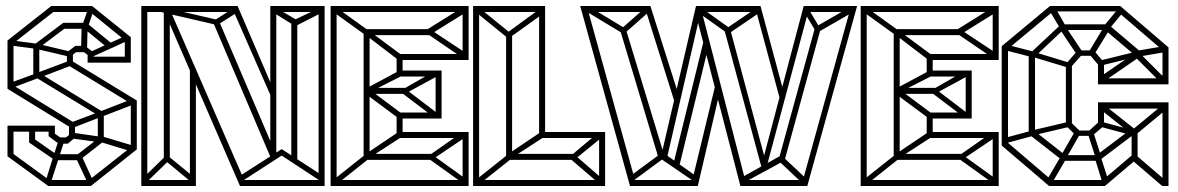

<svg xmlns="http://www.w3.org/2000/svg" viewBox="-20 -620 3925 640"><path d="M321 -227 96 -364 106 -380 331 -242ZM141 0 5 -99 15 -114 151 -15ZM5 -99V-201H25V-99ZM141 0V-20H283V0ZM163 -86 77 -145 87 -162 173 -102ZM154 -87 177 -158 195 -152 172 -81ZM77 -145V-201H97V-145ZM9 -181V-201H163V-181ZM171 -86V-106H241V-86ZM276 -2 233 -94 251 -103 293 -11ZM177 -140 142 -166 153 -181 188 -157ZM142 -166V-201H163V-166ZM175 -141V-162H206V-141ZM206 -141 195 -158 219 -177 230 -161ZM220 -192 5 -324 17 -340 232 -208ZM210 -161V-207H230V-161ZM244 -85 233 -101 317 -166 327 -150ZM5 -324V-485H25V-324ZM283 0 272 -16 426 -137 436 -122ZM422 -114 307 -149 312 -168 429 -133ZM306 -154V-243H326V-154ZM91 -363V-469H111V-363ZM109 -360 103 -377 218 -420 224 -404ZM220 -429 101 -457 105 -474 223 -446ZM16 -469 5 -485 151 -600 163 -584ZM309 -227 302 -244 421 -290 428 -273ZM416 -122V-284L436 -285V-122ZM203 -406V-448H223V-406ZM101 -454 91 -469 191 -544 201 -529ZM426 -269 203 -405 213 -421 436 -285ZM216 -432 205 -447 231 -467 241 -452ZM231 -446V-467H261V-446ZM272 -411V-444H292V-411ZM283 -429 252 -452 263 -467 294 -444ZM250 -446 252 -531H272L270 -446ZM191 -524V-544H266V-524ZM272 -411V-431H416V-411ZM338 -461 260 -525 272 -541 350 -477ZM151 -580V-600H287L284 -580ZM351 -479 400 -501 407 -485 359 -463ZM270 -520 251 -526 275 -595 293 -589ZM396 -411V-493L416 -496V-411ZM406 -478 274 -585 287 -600 416 -496ZM172 -81 150 -13 133 -19 154 -87ZM359 -463 286 -430 279 -446 351 -479ZM102 -457 11 -469 15 -486 105 -474ZM15 -325 9 -342 102 -376 108 -360ZM218 -192 212 -210 305 -245 311 -228ZM312 -146 215 -159 220 -178 317 -164Z M451 0V-600H471V0ZM613 0V-399L633 -367V0ZM1042 0V-600H1062V0ZM951 -92V-549H971V-77ZM1046 -18 909 -108 919 -123 1056 -34ZM793 -20 783 -36 919 -123 929 -108ZM465 -9 452 -22 535 -103 548 -90ZM620 -11 527 -88 538 -102 632 -25ZM781 0V-20H1060V0ZM780 0 528 -581 546 -589 799 -8ZM452 0V-20H633V0ZM451 -580V-600H772V-580ZM707 -538 696 -553 765 -597 776 -582ZM891 -281 754 -593 772 -600 893 -318ZM881 -85V-600H901V-94ZM526 -83V-582H546V-83ZM881 -580V-600H1062V-580ZM961 -531 951 -549 1050 -596 1059 -581ZM883 -93 689 -549 707 -557 902 -101ZM698 -538 499 -584 510 -599 709 -553ZM967 -531 882 -584 891 -599 977 -549Z M1095 0 1082 -13 1194 -102 1207 -89ZM1082 0V-600H1102V0ZM1192 -97V-521H1212V-97ZM1312 -223 1199 -307 1214 -320 1325 -237ZM1312 -225V-245H1442V-225ZM1213 -313 1198 -324 1312 -385 1325 -370ZM1194 -506 1087 -583 1100 -596 1207 -519ZM1212 -307V-327H1332V-307ZM1312 -365V-385H1442V-365ZM1432 -225 1312 -316 1327 -327 1445 -237ZM1329 -307 1312 -316 1432 -385 1445 -370ZM1432 -225V-385H1452V-225ZM1302 -160V-245H1322V-160ZM1092 0V-20H1532V0ZM1213 -95 1198 -106 1308 -180 1321 -165ZM1198 -87V-107H1422V-87ZM1308 -160V-180H1532V-160ZM1522 -10 1402 -96 1417 -107 1535 -22ZM1419 -87 1402 -96 1522 -180 1535 -165ZM1522 0V-180H1542V0ZM1092 -600H1532V-580H1092ZM1213 -515 1321 -435 1308 -420 1198 -504ZM1198 -523H1422V-503H1198ZM1302 -440H1532V-420H1302ZM1518 -593 1535 -580 1416 -506 1401 -520ZM1417 -520 1535 -442 1522 -427 1399 -511ZM1522 -600H1542V-420H1522ZM1302 -365V-440H1322V-365Z M1570 0 1557 -13 1669 -102 1682 -89ZM1557 0V-600H1577V0ZM1667 -97V-511H1687V-97ZM1669 -496 1557 -587 1570 -600 1682 -509ZM1777 -160V-588H1797V-160ZM1567 0V-20H1990V0ZM1688 -95 1673 -106 1783 -180 1796 -165ZM1673 -87V-107H1897V-87ZM1783 -160V-180H1987V-160ZM1976 -9 1876 -95 1892 -107 1990 -22ZM1894 -87 1877 -96 1977 -180 1990 -165ZM1977 0V-180H1997V0ZM1567 -600H1797V-580H1567ZM1783 -593 1794 -577 1681 -496 1668 -509Z M2080 0 1914 -600H1936L2102 0ZM1920 -580 1914 -600H2148L2153 -580ZM2232 -269 2128 -600H2148L2246 -291ZM2184 -101 2300 -600H2320L2203 -92ZM2080 0V-20H2306V0ZM2176 -90 2044 -530H2064L2195 -99ZM2306 0H2283L2366 -343L2379 -313ZM2061 -508 2050 -523 2136 -599 2147 -584ZM2086 -14 2075 -29 2185 -110 2196 -95ZM2295 -14 2178 -94 2189 -112 2306 -29ZM2448 0 2301 -567 2317 -590 2469 0ZM2671 0H2651L2817 -600H2837ZM2455 0V-20H2669V0ZM2595 -84 2577 -93 2698 -533H2718ZM2655 -9 2572 -87 2586 -101 2670 -22ZM2306 -580 2300 -600H2507L2512 -580ZM2585 -270 2496 -600H2515L2595 -303ZM2516 -60 2659 -600H2679L2536 -66ZM2519 -60 2392 -530H2412L2536 -68ZM2663 -580 2670 -600H2827L2821 -580ZM2409 -508 2398 -523 2504 -595 2515 -580ZM2709 -514 2698 -530 2811 -595 2822 -579ZM2060 -506 1934 -582 1945 -597 2071 -521ZM2406 -508 2305 -580 2316 -595 2417 -523ZM2700 -514 2660 -581 2671 -597 2711 -530ZM2243 -61 2224 -71 2327 -490 2341 -463ZM2590 -82 2461 -12 2451 -28 2582 -101Z M2862 0 2849 -13 2961 -102 2974 -89ZM2849 0V-600H2869V0ZM2959 -97V-521H2979V-97ZM3079 -223 2966 -307 2981 -320 3092 -237ZM3079 -225V-245H3209V-225ZM2980 -313 2965 -324 3079 -385 3092 -370ZM2961 -506 2854 -583 2867 -596 2974 -519ZM2979 -307V-327H3099V-307ZM3079 -365V-385H3209V-365ZM3199 -225 3079 -316 3094 -327 3212 -237ZM3096 -307 3079 -316 3199 -385 3212 -370ZM3199 -225V-385H3219V-225ZM3069 -160V-245H3089V-160ZM2859 0V-20H3299V0ZM2980 -95 2965 -106 3075 -180 3088 -165ZM2965 -87V-107H3189V-87ZM3075 -160V-180H3299V-160ZM3289 -10 3169 -96 3184 -107 3302 -22ZM3186 -87 3169 -96 3289 -180 3302 -165ZM3289 0V-180H3309V0ZM2859 -600H3299V-580H2859ZM2980 -515 3088 -435 3075 -420 2965 -504ZM2965 -523H3189V-503H2965ZM3069 -440H3299V-420H3069ZM3285 -593 3302 -580 3183 -506 3168 -520ZM3184 -520 3302 -442 3289 -427 3166 -511ZM3289 -600H3309V-420H3289ZM3069 -365V-440H3089V-365Z M3855 -462H3875V-339H3855ZM3875 -339H3855ZM3701 -585 3714 -600 3875 -462 3862 -447ZM3875 -462 3862 -447ZM3640 -339V-359H3865V-339ZM3759 -435 3773 -449 3861 -361 3847 -347ZM3865 -467 3868 -447 3757 -428 3753 -448ZM3768 -447 3781 -432 3653 -344 3640 -359ZM3477 0 3319 -135 3334 -149 3492 -14ZM3338 -144 3332 -161 3417 -184 3423 -167ZM3485 -7 3468 -17 3520 -106 3537 -96ZM3477 0V-20H3663V0ZM3523 -84 3409 -173 3424 -187 3537 -98ZM3319 -135V-466H3340V-135ZM3425 -169 3419 -185 3542 -214 3548 -198ZM3523 -84V-103H3643V-84ZM3533 -91 3517 -102 3566 -187 3581 -175ZM3655 -10 3630 -91 3649 -98 3675 -17ZM3409 -173V-438H3430V-173ZM3634 -88 3607 -172 3623 -184 3650 -100ZM3418 -430 3333 -452 3340 -470 3425 -448ZM3334 -452 3319 -466 3480 -600 3495 -586ZM3423 -425 3409 -438 3517 -539 3530 -526ZM3570 -437 3514 -521 3531 -533 3587 -449ZM3514 -525 3478 -585 3499 -592 3533 -532ZM3517 -520V-539H3674V-520ZM3480 -582V-600H3714V-582ZM3542 -394 3420 -431 3426 -447 3548 -410ZM3533 -207V-407H3553V-207ZM3564 -167V-185H3620V-167ZM3569 -434V-452H3626V-434ZM3622 -168 3608 -182 3643 -214 3660 -201ZM3640 -203V-279H3660V-201ZM3645 -399 3612 -438 3626 -452 3659 -413ZM3764 -435 3659 -524 3674 -539 3779 -450ZM3623 -431 3607 -443 3663 -536 3680 -524ZM3677 -523 3660 -534 3709 -593 3725 -581ZM3643 -84 3629 -98 3756 -194 3770 -180ZM3640 -342V-411H3660V-342ZM3640 -258V-279H3875V-258ZM3663 0 3650 -15 3755 -104 3768 -89ZM3855 -268H3875V0H3855ZM3755 -85 3770 -100 3868 -16 3854 0ZM3564 -171 3532 -202 3546 -216 3578 -185ZM3547 -393 3533 -407 3570 -449 3584 -435ZM3772 -176 3758 -190 3851 -267 3865 -253ZM3752 -89V-188H3772V-89ZM3748 -176 3651 -253 3665 -267 3762 -190ZM3648 -401 3642 -417 3764 -447 3770 -431ZM3750 -170 3642 -199 3656 -213 3764 -184Z"/></svg>

Font: Octagon Variable
Style: Regular
Weight: 400
Designer: Alexander Royter, Emma Schmalisch, Felix Willnauer, Friederike Temme, Greta Wachholz, Jason Tsiakas, Julia Baskal, Julia
Foundry: Type Design @ HAW Hamburg
Version: Version 1.000